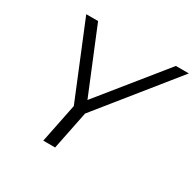

<svg xmlns="http://www.w3.org/2000/svg" viewBox="-153 -863 1037 1026"><g transform="rotate(30 365.0 -350.0)"><path d="M236 0 289 -262 297 -212 97 -700H170L345 -274L305 -273L650 -700H730L336 -211L362 -262L309 0Z"/></g></svg>

Font: MOST Montserrat
Style: Italic
Weight: 400
Italic angle: -11.3°
Designer: Julieta Ulanovsky
Foundry: Julieta Ulanovsky
Version: Version 8.000;March 11, 2024;FontCreator 15.0.0.2926 64-bit